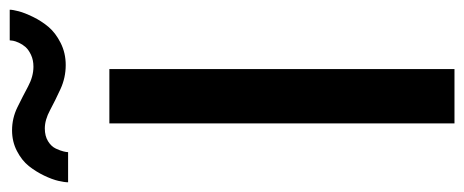

<svg xmlns="http://www.w3.org/2000/svg" viewBox="-341 -655 955 395"><g transform="rotate(-90 136.5 -457.5)"><path d="M69.8 -842.8Q54.2 -842.8 43.5 -836.2Q32.7 -829.6 28.3 -820.1Q23.9 -810.5 22.5 -804.4Q21 -798.3 21 -794.9H-41Q-41 -802.2 -38.1 -814.9Q-35.2 -827.6 -27.1 -844.5Q-19 -861.3 -7.6 -875.7Q3.9 -890.1 23.2 -900.1Q42.5 -910.2 65.9 -910.2Q90.8 -910.2 113.3 -899.2Q135.7 -888.2 156.2 -877.2Q176.8 -866.2 196.8 -866.2Q210.4 -866.2 220.9 -871.1Q231.4 -876 237.1 -882.3Q242.7 -888.7 246.1 -896.2Q249.5 -903.8 250.2 -908.2Q251 -912.6 251 -915H314Q314 -908.7 310.8 -896.5Q307.6 -884.3 299.3 -867.2Q291 -850.1 278.8 -835.4Q266.6 -820.8 245.8 -810.3Q225.1 -799.8 200.2 -799.8Q174.3 -799.8 150.9 -810.5Q127.4 -821.3 107.4 -832Q87.4 -842.8 69.8 -842.8ZM80.1 0V-710H191.9V0Z"/></g></svg>

Font: Rawline SemiBold
Style: Regular
Weight: 600
Designer: Matt McInerney, Pablo Impallari, Rodrigo Fuenzalida
Foundry: Matt McInerney, Pablo Impallari, Rodrigo Fuenzalida
Version: Version 4.020;PS 004.020;hotconv 1.0.88;makeotf.lib2.5.64775